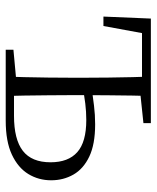

<svg xmlns="http://www.w3.org/2000/svg" viewBox="42 -590 548 672"><g transform="rotate(90 316.0 -254.0)"><path d="M283 0V-29H385Q468 -29 508 -60Q548 -91 548 -157Q548 -219 512.5 -250.5Q477 -282 400 -282Q371 -282 342.5 -278.5Q314 -275 285 -269V-300Q317 -305 349.5 -309Q382 -313 415 -313Q485 -313 528 -292.5Q571 -272 591 -237Q611 -202 611 -159Q611 -115 589 -79Q567 -43 521 -21.5Q475 0 402 0ZM248 0Q249 -24 250 -64.5Q251 -105 251.5 -148.5Q252 -192 252 -226V-283Q252 -316 251.5 -359.5Q251 -403 250 -443.5Q249 -484 248 -508H316Q315 -484 314.5 -443.5Q314 -403 313.5 -359.5Q313 -316 313 -283V-226Q313 -192 313.5 -148.5Q314 -105 314.5 -64.5Q315 -24 316 0ZM38 -342 45 -508H283V-477H70L101 -505L71 -342ZM154 0V-27L273 -38H283V0ZM283 -470V-508H411V-482L297 -470Z"/></g></svg>

Font: Noto Serif TC
Style: Regular
Weight: 200
Designer: Ryoko NISHIZUKA 西塚涼子 (kana & ideographs); Frank Grießhammer (Latin, Greek & Cyrillic); Wenlong ZHANG 张文龙 (bopomofo); San
Foundry: Adobe
Version: Version 2.001;hotconv 1.1.0;makeotfexe 2.6.0